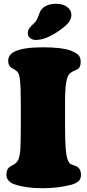

<svg xmlns="http://www.w3.org/2000/svg" viewBox="-20 -972 458 1006"><path d="M271 -798.8Q214.4 -762.7 166.5 -762.7Q149.9 -762.7 137.7 -772.7Q125.5 -782.7 125.5 -797.4Q125.5 -812 133.5 -823.7Q141.6 -835.4 159.2 -851.1Q171.9 -862.3 180.7 -887Q189.5 -911.6 193.8 -918Q217.8 -952.1 274.9 -952.1Q310.1 -952.1 332 -935.5Q354 -918.9 354 -894.5Q354 -873.5 338.9 -853.5Q318.4 -828.6 271 -798.8ZM88.9 -305.7V-435.5Q88.9 -514.2 85.2 -549.8Q81.5 -585.4 70.8 -596.2Q64 -603 50.8 -610.6Q37.6 -618.2 34.2 -621.6Q22.9 -632.8 22.9 -653.8Q22.9 -687.5 61.5 -704.1Q106.9 -724.1 204.1 -724.1Q303.7 -724.1 349.1 -707.5Q376.5 -696.8 389.6 -684.6Q402.8 -672.4 402.8 -647.9Q402.8 -618.2 386.2 -609.4Q380.4 -606 373 -603Q365.7 -600.1 360.4 -597.2Q355 -594.2 348.1 -589.4Q333.5 -578.1 327.1 -541.7Q320.8 -505.4 320.8 -432.6V-312Q320.8 -169.9 334 -136.7Q341.8 -116.7 351.1 -111.8Q356.4 -109.4 365.2 -106.4Q374 -103.5 378.4 -101.6Q404.3 -89.8 404.3 -55.7Q404.3 -31.7 388.7 -20.3Q373 -8.8 349.6 -2.9Q281.2 14.2 202.1 14.2Q115.7 14.2 55.7 -6.3Q36.6 -12.7 25.1 -25.6Q13.7 -38.6 13.7 -54.7Q13.7 -79.6 24.9 -92.3Q30.8 -98.6 42 -104.5Q53.2 -110.4 54.7 -111.3Q55.2 -111.8 57.9 -113.8Q60.5 -115.7 61.3 -116.5Q62 -117.2 64.5 -119.4Q66.9 -121.6 67.9 -122.8Q68.8 -124 70.6 -126.5Q72.3 -128.9 73.7 -131.1Q75.2 -133.3 76.2 -136.2Q84.5 -156.2 86.7 -190.2Q88.9 -224.1 88.9 -305.7Z"/></svg>

Font: Cooper* Black
Style: Regular
Weight: 900
Designer: Owen Earl
Foundry: indestructible type*
Version: Version 0.001